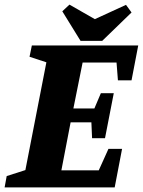

<svg xmlns="http://www.w3.org/2000/svg" viewBox="-39 -812 619 832"><path d="M-19 0 -10 -49 71 -75 162 -542 89 -566 99 -615H560L531 -464H472L466 -541H319L279 -342H370L398 -408H454L416 -213H360L357 -282H267L227 -74H389L431 -167H490L458 0ZM310 -635 231 -763 262 -792 372 -729 507 -791 531 -758 404 -635Z"/></svg>

Font: Manuale ExtraBold
Style: Italic
Weight: 800
Italic angle: -11°
Designer: Eduardo Tunni / Pablo Cosgaya
Foundry: Eduardo Tunni / Pablo Cosgaya
Version: Version 1.002